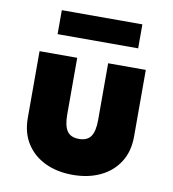

<svg xmlns="http://www.w3.org/2000/svg" viewBox="-80 -763 764 848"><g transform="rotate(10 302.0 -339.0)"><path d="M301.8 14.6Q232.4 14.6 178.7 -10.7Q125 -36.1 94.2 -84Q63.5 -131.8 63.5 -199.2V-498H232.4V-244.1Q232.4 -193.4 248.5 -169.9Q264.6 -146.5 301.8 -146.5Q338.9 -146.5 355 -169.9Q371.1 -193.4 371.1 -244.1V-498H540V-199.2Q540 -131.8 509.3 -84Q478.5 -36.1 424.8 -10.7Q371.1 14.6 301.8 14.6ZM128.9 -585.9V-693.4H490.2V-585.9Z"/></g></svg>

Font: Sen ExtraBold
Style: Regular
Weight: 800
Version: Version 2.000;gftools[0.9.31]